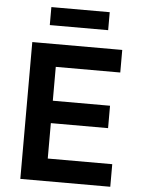

<svg xmlns="http://www.w3.org/2000/svg" viewBox="-59 -930 717 976"><g transform="rotate(5 299.5 -442.0)"><path d="M163.1 -792V-883.8H460.9V-792ZM82 0V-698.2H541V-583H211.9V-410.2H503.9V-295.9H211.9V-115.2H541V0Z"/></g></svg>

Font: Anuphan SemiBold
Style: Bold
Weight: 600
Designer: Mike Abbink, Paul van der Laan, Pieter van Rosmalen, Mint Tantisuwanna
Foundry: Bold Monday; Cadson Demak
Version: Version 3.002;hotconv 1.0.109;makeotfexe 2.5.65596